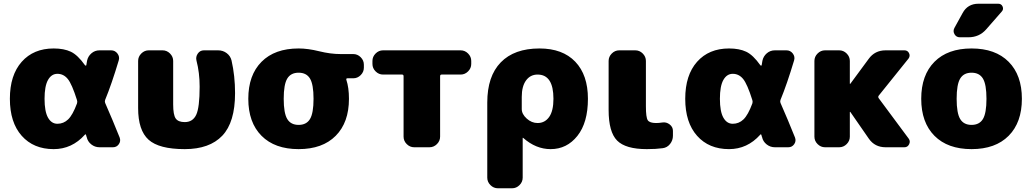

<svg xmlns="http://www.w3.org/2000/svg" viewBox="-20 -790 5530 1030"><path d="M393 -235Q396 -244 393 -253Q366 -339 343.5 -366.5Q321 -394 288 -394Q256 -394 237.5 -361Q219 -328 219 -260Q219 -192 237.5 -159Q256 -126 288 -126Q321 -126 345.5 -149.5Q370 -173 393 -235ZM544 -238Q584 -147 622 -52Q629 -33 617.5 -16.5Q606 0 586 0H514Q489 0 469.5 -15.5Q450 -31 445 -55Q444 -56 443 -60Q442 -64 442 -65Q439 -73 435 -67Q366 10 268 10Q160 10 96.5 -61.5Q33 -133 33 -260Q33 -387 96.5 -458.5Q160 -530 268 -530Q323 -530 360 -512.5Q397 -495 436 -440Q438 -438 440 -438Q442 -438 443 -440Q444 -444 445 -452Q446 -460 447 -464Q452 -488 470.5 -504Q489 -520 514 -520H576Q597 -520 610 -503Q623 -486 617 -466Q579 -339 544 -254Q541 -246 544 -238Z M1150 -520Q1176 -520 1196 -505Q1216 -490 1222 -466Q1241 -383 1241 -290Q1241 -134 1172.5 -62Q1104 10 971 10Q833 10 777 -40.5Q721 -91 721 -210V-463Q721 -486 738 -503Q755 -520 778 -520H852Q875 -520 892 -503Q909 -486 909 -463V-230Q909 -174 922.5 -154.5Q936 -135 971 -135Q1014 -135 1032.5 -174Q1051 -213 1051 -325Q1051 -400 1034 -465Q1029 -485 1041 -502.5Q1053 -520 1074 -520Z M1521 -151.5Q1540 -120 1582 -120Q1624 -120 1643 -151.5Q1662 -183 1662 -260Q1662 -337 1643 -368.5Q1624 -400 1582 -400Q1540 -400 1521 -368.5Q1502 -337 1502 -260Q1502 -183 1521 -151.5ZM1875 -500Q1898 -500 1915 -483Q1932 -466 1932 -443V-427Q1932 -404 1915 -387Q1898 -370 1875 -370H1844Q1836 -370 1838 -362Q1852 -320 1852 -260Q1852 -133 1781 -61.5Q1710 10 1582 10Q1454 10 1383 -61.5Q1312 -133 1312 -260Q1312 -387 1383 -458.5Q1454 -530 1582 -530Q1632 -530 1692.5 -515Q1753 -500 1807 -500Z M2451 -520Q2474 -520 2491 -503Q2508 -486 2508 -463V-447Q2508 -424 2491 -407Q2474 -390 2451 -390H2349Q2341 -390 2341 -381V-57Q2341 -34 2324 -17Q2307 0 2284 0H2202Q2179 0 2162 -17Q2145 -34 2145 -57V-381Q2145 -390 2137 -390H2035Q2012 -390 1995 -407Q1978 -424 1978 -447V-463Q1978 -486 1995 -503Q2012 -520 2035 -520Z M2864 -130Q2903 -130 2926 -162.5Q2949 -195 2949 -260Q2949 -390 2864 -390Q2825 -390 2802 -358.5Q2779 -327 2779 -270V-205Q2779 -178 2805.5 -154Q2832 -130 2864 -130ZM2874 -530Q2998 -530 3066 -459Q3134 -388 3134 -260Q3134 -132 3077.5 -61Q3021 10 2934 10Q2855 10 2787 -50Q2786 -51 2785 -51Q2784 -51 2784 -50V163Q2784 186 2767 203Q2750 220 2727 220H2651Q2628 220 2611 203Q2594 186 2594 163V-240Q2594 -381 2666.5 -455.5Q2739 -530 2874 -530Z M3534 -133Q3555 -136 3572.5 -122.5Q3590 -109 3590 -88V-62Q3590 -37 3574.5 -17.5Q3559 2 3535 5Q3500 10 3450 10Q3336 10 3290.5 -36Q3245 -82 3245 -200V-463Q3245 -486 3262 -503Q3279 -520 3302 -520H3388Q3411 -520 3428 -503Q3445 -486 3445 -463V-220Q3445 -160 3455 -145Q3465 -130 3500 -130Q3515 -130 3534 -133Z M4016 -235Q4019 -244 4016 -253Q3989 -339 3966.5 -366.5Q3944 -394 3911 -394Q3879 -394 3860.5 -361Q3842 -328 3842 -260Q3842 -192 3860.5 -159Q3879 -126 3911 -126Q3944 -126 3968.5 -149.5Q3993 -173 4016 -235ZM4167 -238Q4207 -147 4245 -52Q4252 -33 4240.5 -16.5Q4229 0 4209 0H4137Q4112 0 4092.5 -15.5Q4073 -31 4068 -55Q4067 -56 4066 -60Q4065 -64 4065 -65Q4062 -73 4058 -67Q3989 10 3891 10Q3783 10 3719.5 -61.5Q3656 -133 3656 -260Q3656 -387 3719.5 -458.5Q3783 -530 3891 -530Q3946 -530 3983 -512.5Q4020 -495 4059 -440Q4061 -438 4063 -438Q4065 -438 4066 -440Q4067 -444 4068 -452Q4069 -460 4070 -464Q4075 -488 4093.5 -504Q4112 -520 4137 -520H4199Q4220 -520 4233 -503Q4246 -486 4240 -466Q4202 -339 4167 -254Q4164 -246 4167 -238Z M4694 -263 4855 -46Q4865 -32 4857 -16Q4849 0 4832 0H4731Q4673 0 4641 -46L4542 -189Q4542 -190 4540 -190Q4539 -190 4539 -189V-57Q4539 -34 4522 -17Q4505 0 4482 0H4406Q4383 0 4366 -17Q4349 -34 4349 -57V-463Q4349 -486 4366 -503Q4383 -520 4406 -520H4482Q4505 -520 4522 -503Q4539 -486 4539 -463V-341Q4539 -340 4540 -340L4542 -341L4640 -474Q4673 -520 4731 -520H4832Q4849 -520 4856.5 -505Q4864 -490 4854 -476L4694 -277Q4689 -270 4694 -263Z M5131 -151.5Q5150 -120 5192 -120Q5234 -120 5253 -151.5Q5272 -183 5272 -260Q5272 -337 5253 -368.5Q5234 -400 5192 -400Q5150 -400 5131 -368.5Q5112 -337 5112 -260Q5112 -183 5131 -151.5ZM4993 -458.5Q5064 -530 5192 -530Q5320 -530 5391 -458.5Q5462 -387 5462 -260Q5462 -133 5391 -61.5Q5320 10 5192 10Q5064 10 4993 -61.5Q4922 -133 4922 -260Q4922 -387 4993 -458.5ZM5229 -770H5335Q5352 -770 5358.5 -755Q5365 -740 5354 -728L5270 -632Q5233 -590 5175 -590H5129Q5110 -590 5100.5 -606.5Q5091 -623 5100 -640L5144 -720Q5171 -770 5229 -770Z"/></svg>

Font: Rounded Mplus 1c Black
Style: Regular
Weight: 900
Version: Version 1.059.20150529